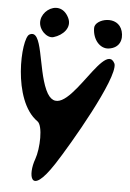

<svg xmlns="http://www.w3.org/2000/svg" viewBox="-57 -860 612 907"><g transform="rotate(5 249.5 -406.5)"><path d="M233 -775C184 -878 51 -772 124 -696C137 -683 156 -674 172 -679C216 -692 254 -731 233 -775ZM490 -735C468 -811 359 -782 359 -739C359 -684 395 -643 436 -648C488 -655 501 -696 490 -735ZM57 -681C20 -661 3 -365 131 -276C158 -257 155 -150 136 -97C109 -25 122 85 232 -83C295 -179 488 -510 470 -578C412 -702 247 -235 160 -427C114 -528 119 -715 57 -681Z"/></g></svg>

Font: Carybe
Style: Regular
Weight: 400
Designer: Genilson Lima Santos
Foundry: Genilson Lima Santos
Version: Version 1.010;PS 001.010;hotconv 1.0.70;makeotf.lib2.5.58329